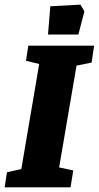

<svg xmlns="http://www.w3.org/2000/svg" viewBox="-39 -808 426 828"><path d="M291 -525 216 -86 277 -73 265 0H-19L-9 -65L53 -79L130 -532L73 -546L83 -611H367L356 -538ZM178 -781 308 -788 325 -759 299 -659H168Z"/></svg>

Font: Grenze ExtraBold
Style: Italic
Weight: 800
Italic angle: -10°
Designer: Renata Polastri
Foundry: Omnibus-Type
Version: Version 1.002; ttfautohint (v1.8)